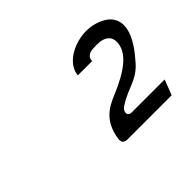

<svg xmlns="http://www.w3.org/2000/svg" viewBox="-89 -1005 714 714"><g transform="rotate(-45 268.0 -648.0)"><path d="M466 -639C546 -730 538 -788 500 -818C475 -837 441 -845 413 -845C356 -845 285 -813 275 -755V-750H350V-755C354 -780 378 -781 406 -781C448 -781 471 -761 464 -723C457 -681 414 -642 320 -603C271 -583 226 -557 214 -477C212 -460 219 -451 236 -451H469L492 -511H318C305 -511 300 -520 302 -529C303 -536 309 -544 318 -549C376 -587 420 -581 466 -639Z"/></g></svg>

Font: Charger Monospace
Style: Regular
Weight: 400
Designer: Jasper
Foundry: Cannot Into Space Fonts
Version: Version 0.980